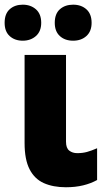

<svg xmlns="http://www.w3.org/2000/svg" viewBox="-47 -787 452 817"><path d="M233.9 -553.2V-184.1Q233.9 -156.7 247.8 -146Q261.7 -135.3 281.7 -135.3Q304.2 -135.3 323 -140.4Q341.8 -145.5 366.2 -156.2V-21Q339.8 -6.3 306.9 1.7Q273.9 9.8 233.4 9.8Q179.2 9.8 139.6 -7.8Q100.1 -25.4 78.9 -66.7Q57.6 -107.9 57.6 -178.7V-553.2ZM-27.3 -689.9Q-27.3 -728.5 -5.6 -747.8Q16.1 -767.1 49.8 -767.1Q83.5 -767.1 106 -747.3Q128.4 -727.5 128.4 -689.9Q128.4 -653.8 106 -633.8Q83.5 -613.8 49.8 -613.8Q16.1 -613.8 -5.6 -633.3Q-27.3 -652.8 -27.3 -689.9ZM186 -689.9Q186 -728.5 208 -747.8Q230 -767.1 264.2 -767.1Q298.8 -767.1 320.8 -747.3Q342.8 -727.5 342.8 -689.9Q342.8 -653.8 320.8 -633.8Q298.8 -613.8 264.2 -613.8Q229.5 -613.8 207.8 -633.5Q186 -653.3 186 -689.9Z"/></svg>

Font: Open Sans SemiCondensed ExtraBold
Style: Regular
Weight: 800
Width: 4
Designer: Monotype Design Team
Foundry: Monotype Imaging Inc.
Version: Version 3.000